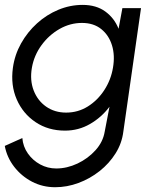

<svg xmlns="http://www.w3.org/2000/svg" viewBox="-59 -534 670 804"><path d="M453.5 -500H531.5L457.5 17Q451.5 66 425 108.2Q398.5 150.5 358 182.5Q317.5 214.5 269.5 232.2Q221.5 250 172 250Q119.5 250 75 226.8Q30.5 203.5 0.2 164.2Q-30 125 -39 77L34.5 44Q37.5 80 57.8 108.8Q78 137.5 109.2 154.5Q140.5 171.5 176.5 171.5Q221.5 171.5 265.5 150.8Q309.5 130 341 95Q372.5 60 379.5 17L399.5 -87Q366 -42.5 318 -14.8Q270 13 213 13Q143 13 90 -22.5Q37 -58 11 -117.8Q-15 -177.5 -5 -250Q2.5 -304.5 29.2 -352.2Q56 -400 96 -436.2Q136 -472.5 185.2 -493Q234.5 -513.5 287 -513.5Q344 -513.5 382 -485.8Q420 -458 437.5 -413.5ZM218 -62.5Q267.5 -62.5 308.8 -88.2Q350 -114 377.8 -156.8Q405.5 -199.5 414 -250Q423 -301.5 410 -344Q397 -386.5 365 -412.2Q333 -438 284 -438Q235 -438 190.5 -412.8Q146 -387.5 114.8 -344.8Q83.5 -302 74.5 -250Q65.5 -198 82 -155.2Q98.5 -112.5 134.2 -87.5Q170 -62.5 218 -62.5Z"/></svg>

Font: Urbanist
Style: Italic
Weight: 400
Italic angle: -8°
Designer: Corey Hu
Foundry: Corey Hu
Version: Version 1.330; ttfautohint (v1.8.4.7-5d5b)